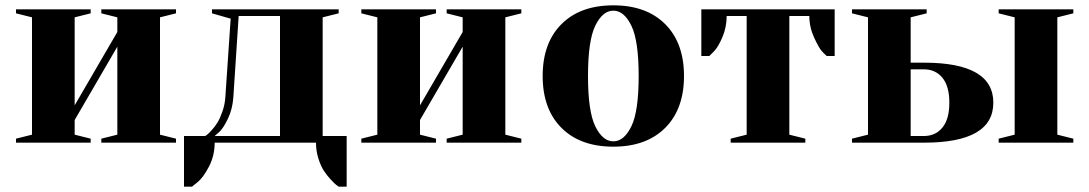

<svg xmlns="http://www.w3.org/2000/svg" viewBox="-20 -535 4085 720"><path d="M420 -470 360 -485V-500H640V-485L580 -470V-30L640 -15V0H360V-15L420 -30V-360L260 -85V-30L320 -15V0H40V-15L100 -30V-470L40 -485V-500H320V-485L260 -470V-140L420 -415Z M785 -25H1030V-475H875L855 -170Q852 -126 834.5 -89.5Q817 -53 801 -39ZM775 -500H1250V-485L1190 -470V-25H1280V165H1250Q1247 163 1241 158.5Q1235 154 1220.5 138.5Q1206 123 1194.5 105.5Q1183 88 1174 59.5Q1165 31 1165 0H785Q785 49 763.5 90Q742 131 721 148L700 165H670V-25H750Q753 -27 757.5 -30.5Q762 -34 774 -47Q786 -60 795.5 -75.5Q805 -91 814 -116.5Q823 -142 825 -170L845 -465L775 -485Z M1715 -470 1655 -485V-500H1935V-485L1875 -470V-30L1935 -15V0H1655V-15L1715 -30V-360L1555 -85V-30L1615 -15V0H1335V-15L1395 -30V-470L1335 -485V-500H1615V-485L1555 -470V-140L1715 -415Z M2212.5 -61Q2240 -5 2280 -5Q2320 -5 2347.5 -61Q2375 -117 2375 -250Q2375 -383 2347.5 -439Q2320 -495 2280 -495Q2240 -495 2212.5 -439Q2185 -383 2185 -250Q2185 -117 2212.5 -61ZM2085.5 -444.5Q2156 -515 2280 -515Q2404 -515 2474.5 -444.5Q2545 -374 2545 -250Q2545 -126 2474.5 -55.5Q2404 15 2280 15Q2156 15 2085.5 -55.5Q2015 -126 2015 -250Q2015 -374 2085.5 -444.5Z M3015 -475H2940V-30L3000 -15V0H2720V-15L2780 -30V-475H2705Q2705 -433 2689 -395.5Q2673 -358 2657 -342L2640 -325H2610V-500H3110V-325H3080Q3073 -331 3062 -343Q3051 -355 3033 -394Q3015 -433 3015 -475Z M3395 -300H3445Q3705 -300 3705 -150Q3705 0 3445 0H3175V-15L3235 -30V-470L3175 -485V-500H3455V-485L3395 -470ZM3445 -275H3395V-25H3445Q3488 -25 3514 -56.5Q3540 -88 3540 -150Q3540 -212 3514 -243.5Q3488 -275 3445 -275ZM3945 -470V-30L4005 -15V0H3725V-15L3785 -30V-470L3725 -485V-500H4005V-485Z"/></svg>

Font: Yeseva One
Style: Regular
Weight: 400
Designer: Jovanny Lemonad
Foundry: Jovanny Lemonad
Version: Version 2.000